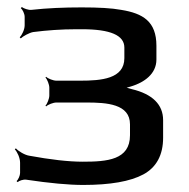

<svg xmlns="http://www.w3.org/2000/svg" viewBox="-20 -515 537 545"><path d="M424 -346V-385C424 -454 386 -477 324 -487C297 -492 260 -494 212 -494C161 -494 114 -492 69 -487C61 -486 47 -491 42 -495L39 -492C44 -488 50 -476 50 -467V-443C50 -431 42 -415 36 -409L39 -406C45 -412 63 -422 74 -424C113 -429 154 -432 197 -432H213C293 -432 333 -415 333 -380V-350C333 -291 267 -286 208 -286H140C131 -286 116 -292 111 -297L109 -295C114 -290 120 -275 120 -266V-244C120 -235 114 -220 109 -215L111 -213C116 -218 131 -224 140 -224H225C283 -224 349 -220 349 -162V-131C349 -61 284 -56 215 -56C174 -56 123 -62 63 -73C50 -75 32 -86 25 -94L22 -91C29 -84 37 -67 37 -53V-24C37 -17 32 -5 27 -1L30 2C34 -2 46 -6 54 -5C121 5 175 10 216 10C293 10 350 0 387 -20C424 -40 443 -75 443 -124V-174C443 -218 413 -248 354 -262C346 -264 335 -268 329 -268V-264C335 -264 345 -268 353 -270C389 -281 424 -305 424 -346Z"/></svg>

Font: Gamestation Storm
Style: Regular
Weight: 400
Designer: Jonas Hecksher
Foundry: Jonas Hecksher, Playtypeª, e-types AS
Version: Version 1.003